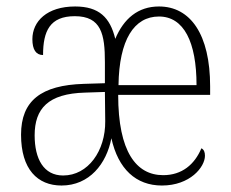

<svg xmlns="http://www.w3.org/2000/svg" viewBox="-20 -563 714 593"><path d="M170 10C256 10 309 -57 324 -136C345 -41 400 10 480 10C567 10 613 -47 613 -82C613 -93 610 -101 602 -105C581 -55 542 -22 484 -22C401 -22 345 -94 345 -270H629V-296C629 -457 568 -543 471 -543C406 -543 362 -505 336 -443C320 -509 286 -543 212 -543C125 -543 80 -497 80 -442C80 -410 91 -393 113 -393C113 -467 134 -513 211 -513C293 -513 304 -457 304 -371V-306L239 -304C107 -300 45 -252 45 -147C45 -40 96 10 170 10ZM587 -300H346C348 -440 394 -512 471 -512C548 -512 587 -433 587 -300ZM175 -21C115 -21 87 -72 87 -145C87 -227 128 -274 243 -277L304 -279L305 -189C306 -97 252 -21 175 -21Z"/></svg>

Font: Noto Serif Hebrew Condensed ExtraLight
Style: Regular
Weight: 200
Width: 3
Designer: Monotype Design Team
Foundry: Monotype Imaging Inc.
Version: Version 2.004